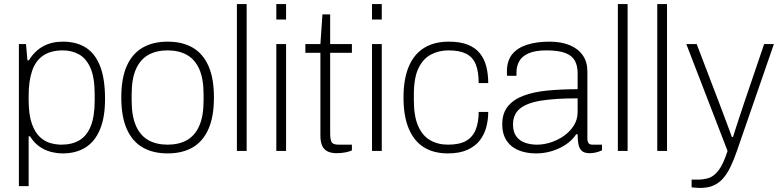

<svg xmlns="http://www.w3.org/2000/svg" viewBox="-20 -743 3851 945"><path d="M73 173V-526H108L115 -446H122Q151 -493 193 -515.5Q235 -538 289 -538Q356 -538 402 -509Q448 -480 472.5 -418Q497 -356 497 -256Q497 -165 472 -105.5Q447 -46 400.5 -17Q354 12 289 12Q259 12 229 4Q199 -4 173 -22.5Q147 -41 128 -72H121V173ZM282 -31Q335 -31 371.5 -53Q408 -75 427 -123Q446 -171 446 -248V-278Q446 -362 425 -409Q404 -456 368.5 -475.5Q333 -495 289 -495Q230 -495 192.5 -469.5Q155 -444 138 -394Q121 -344 121 -272V-252Q121 -179 136.5 -135Q152 -91 176.5 -68.5Q201 -46 229 -38.5Q257 -31 282 -31Z M805 12Q733 12 682 -17.5Q631 -47 604 -108Q577 -169 577 -263Q577 -358 604 -418.5Q631 -479 682 -508.5Q733 -538 805 -538Q878 -538 928.5 -508.5Q979 -479 1006 -418.5Q1033 -358 1033 -263Q1033 -169 1006 -108Q979 -47 928.5 -17.5Q878 12 805 12ZM805 -31Q860 -31 899.5 -53Q939 -75 960.5 -123Q982 -171 982 -248V-278Q982 -356 960.5 -403.5Q939 -451 899.5 -473Q860 -495 805 -495Q750 -495 710.5 -473Q671 -451 649.5 -403.5Q628 -356 628 -278V-248Q628 -171 649.5 -123Q671 -75 710.5 -53Q750 -31 805 -31Z M1146 0V-723H1194V0Z M1340 -647V-723H1388V-647ZM1340 0V-526H1388V0Z M1639 11Q1608 11 1590 1Q1572 -9 1564.5 -28.5Q1557 -48 1557 -74V-483H1483V-526H1557L1567 -672H1605V-526H1712V-483H1605V-88Q1605 -58 1611.5 -44.5Q1618 -31 1646 -31H1712V-3Q1702 2 1689 5Q1676 8 1663 9.5Q1650 11 1639 11Z M1811 -647V-723H1859V-647ZM1811 0V-526H1859V0Z M2184 12Q2115 12 2066.5 -18Q2018 -48 1992 -109.5Q1966 -171 1966 -263Q1966 -353 1991.5 -414.5Q2017 -476 2067 -507Q2117 -538 2189 -538Q2245 -538 2282.5 -523Q2320 -508 2342 -480.5Q2364 -453 2373.5 -415.5Q2383 -378 2383 -334H2336Q2336 -391 2321.5 -426.5Q2307 -462 2274.5 -478.5Q2242 -495 2187 -495Q2141 -495 2102 -475Q2063 -455 2040 -408Q2017 -361 2017 -278V-248Q2017 -171 2038 -123Q2059 -75 2097 -53Q2135 -31 2185 -31Q2243 -31 2275.5 -50.5Q2308 -70 2322 -106.5Q2336 -143 2336 -192H2383Q2383 -154 2373.5 -117.5Q2364 -81 2341.5 -52Q2319 -23 2280.5 -5.5Q2242 12 2184 12Z M2619 12Q2583 12 2552.5 3.5Q2522 -5 2499.5 -22.5Q2477 -40 2464.5 -67Q2452 -94 2452 -131Q2452 -186 2480 -220Q2508 -254 2558 -272.5Q2608 -291 2676 -297.5Q2744 -304 2823 -304V-383Q2823 -419 2809.5 -444Q2796 -469 2762.5 -482Q2729 -495 2670 -495Q2614 -495 2581.5 -480.5Q2549 -466 2535.5 -441.5Q2522 -417 2522 -387V-370H2476Q2475 -375 2475 -380Q2475 -385 2475 -392Q2475 -444 2501 -476Q2527 -508 2574.5 -523Q2622 -538 2684 -538Q2743 -538 2784.5 -520.5Q2826 -503 2848.5 -470.5Q2871 -438 2871 -392V-64Q2871 -45 2877 -38Q2883 -31 2896 -31H2943V-3Q2925 5 2910 8Q2895 11 2882 11Q2855 11 2842.5 -1.5Q2830 -14 2826.5 -35.5Q2823 -57 2823 -82H2816Q2796 -52 2764 -31Q2732 -10 2695 1Q2658 12 2619 12ZM2623 -31Q2657 -31 2692 -42.5Q2727 -54 2756.5 -75Q2786 -96 2804.5 -125.5Q2823 -155 2823 -191V-259Q2712 -259 2642 -247.5Q2572 -236 2538.5 -208Q2505 -180 2505 -130Q2505 -94 2521 -72Q2537 -50 2564 -40.5Q2591 -31 2623 -31Z M3021 0V-723H3069V0Z M3215 0V-723H3263V0Z M3426 182Q3416 182 3405.5 181Q3395 180 3384 179V141H3415Q3443 141 3468.5 133Q3494 125 3517 95Q3540 65 3561 0L3358 -526H3409L3521 -233Q3529 -212 3540 -182.5Q3551 -153 3562.5 -122.5Q3574 -92 3582 -69H3588Q3593 -86 3600 -107.5Q3607 -129 3614.5 -152Q3622 -175 3629 -195.5Q3636 -216 3641 -232L3741 -526H3789L3607 0Q3592 44 3575.5 78Q3559 112 3539 135Q3519 158 3491.5 170Q3464 182 3426 182Z"/></svg>

Font: Archivo SemiBold Thin
Style: Regular
Weight: 250
Version: Version 2.001